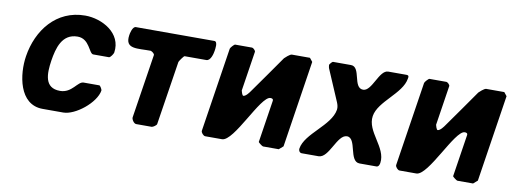

<svg xmlns="http://www.w3.org/2000/svg" viewBox="-50 -787 2788 1046"><g transform="rotate(10 1344.5 -263.5)"><path d="M73 -260C57 -159 80 7 212 7H326C393 7 499 -78 510 -147C511 -152 499 -173 494 -173H407C374 -173 354 -106 288 -106C200 -106 202 -186 213 -260C224 -330 245 -414 332 -414C399 -414 408 -333 432 -333H519C527 -333 542 -356 543 -363C560 -473 446 -534 353 -534C193 -534 96 -407 73 -260Z M737 -407C744 -405 759 -395 758 -387L703 -33C701 -23 715 0 728 0H814C821 0 840 -13 841 -20L896 -373C896 -376 919 -410 924 -410H1044C1069 -410 1078 -454 1080 -467C1081 -475 1090 -520 1069 -520H635C616 -520 608 -479 607 -470C595 -390 664 -408 737 -407Z M1263 -280 1297 -500C1298 -507 1284 -520 1278 -520H1184C1179 -520 1160 -499 1159 -493L1087 -27C1085 -17 1100 0 1110 0H1203C1269 0 1370 -267 1424 -267C1432 -267 1441 -265 1439 -253L1403 -20C1403 -18 1425 0 1430 0H1517L1540 -20L1614 -500L1598 -520H1498C1487 -520 1462 -496 1459 -493C1438 -462 1336 -318 1314 -287C1308 -278 1290 -253 1276 -253C1270 -253 1263 -278 1263 -280Z M1707 -500C1707 -497 1709 -483 1711 -480C1722 -454 1774 -333 1785 -307C1790 -295 1794 -281 1792 -267C1778 -177 1640 -109 1627 -23C1625 -13 1632 0 1644 0H1737C1795 0 1817 -134 1871 -134C1927 -134 1903 0 1964 0H2057C2070 0 2074 -15 2075 -23C2088 -110 1976 -179 1990 -267C2003 -351 2130 -416 2143 -501C2145 -511 2147 -520 2131 -520H2031C1981 -520 1962 -399 1913 -399C1855 -399 1882 -520 1825 -520H1725C1721 -520 1707 -503 1707 -500Z M2338 -280 2372 -500C2373 -507 2359 -520 2353 -520H2259C2254 -520 2235 -499 2234 -493L2162 -27C2160 -17 2175 0 2185 0H2278C2344 0 2445 -267 2499 -267C2507 -267 2516 -265 2514 -253L2478 -20C2478 -18 2500 0 2505 0H2592L2615 -20L2689 -500L2673 -520H2573C2562 -520 2537 -496 2534 -493C2513 -462 2411 -318 2389 -287C2383 -278 2365 -253 2351 -253C2345 -253 2338 -278 2338 -280Z"/></g></svg>

Font: Asimov Print
Style: CIt
Weight: 500
Designer: Google
Version: Version 2.000980: 2014